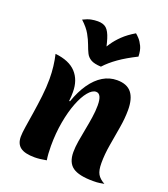

<svg xmlns="http://www.w3.org/2000/svg" viewBox="-157 -978 966 1103"><g transform="rotate(20 326.0 -426.0)"><path d="M260 -370Q283 -436 315.5 -482.5Q348 -529 388 -553Q428 -577 474 -577Q535 -577 563 -541.5Q591 -506 591 -437Q591 -386 581 -327.5Q571 -269 561 -210.5Q551 -152 551 -99Q551 -54 564 -31.5Q577 -9 608 8Q595 10 581 12.5Q567 15 541 15Q454 15 416 -12Q378 -39 378 -103Q378 -133 384 -170Q390 -207 398 -247.5Q406 -288 412 -328Q418 -368 418 -402Q418 -473 383 -473Q360 -473 335.5 -443.5Q311 -414 290.5 -361.5Q270 -309 257.5 -239.5Q245 -170 245 -92Q245 -67 246.5 -45.5Q248 -24 251 -6Q230 -2 212 0Q194 2 179 2Q119 2 91.5 -18.5Q64 -39 64 -83Q64 -106 70.5 -146.5Q77 -187 85 -238Q93 -289 99.5 -344Q106 -399 106 -450Q106 -489 101.5 -527Q97 -565 89 -598Q175 -589 216.5 -544Q258 -499 258 -426Q258 -413 257.5 -400.5Q257 -388 255 -371ZM483 -867Q491 -861 504.5 -846.5Q518 -832 529.5 -808Q541 -784 542 -746Q478 -714 434 -683Q390 -652 359 -618Q317 -620 296.5 -632Q276 -644 266 -664.5Q256 -685 246.5 -711.5Q237 -738 219.5 -769.5Q202 -801 165 -835Q193 -849 213.5 -853Q234 -857 254 -857Q288 -857 306.5 -840.5Q325 -824 338 -782Q351 -740 365 -664L323 -695Q342 -727 361.5 -756Q381 -785 410 -813Q439 -841 483 -867Z"/></g></svg>

Font: Merienda ExtraBold
Style: Regular
Weight: 800
Designer: Eduardo Rodriguez Tunni
Foundry: Eduardo Rodriguez Tunni
Version: Version 2.001